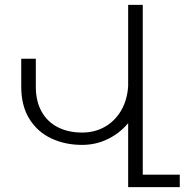

<svg xmlns="http://www.w3.org/2000/svg" viewBox="-20 -770 789 790"><path d="M719.7 -51.3V0H507.3V-263.2Q472.7 -221.7 423.6 -197.8Q374.5 -173.8 317.9 -173.8Q247.1 -173.8 190.2 -200.9Q133.3 -228 100.3 -281.7Q67.4 -335.4 67.4 -413.1V-528.3H127.4V-413.1Q127.4 -352.5 151.6 -310.1Q175.8 -267.6 218.8 -246.1Q261.7 -224.6 317.9 -224.6Q370.1 -224.6 411.9 -248.5Q453.6 -272.5 478.8 -315.9Q503.9 -359.4 507.3 -416V-750H567.4V-51.3Z"/></svg>

Font: Mardoto Light
Style: Regular
Weight: 400
Designer: Christian Robertson, Vahan Hovhannisyan
Foundry: Google
Version: Version 1.000